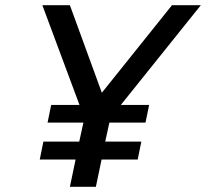

<svg xmlns="http://www.w3.org/2000/svg" viewBox="-20 -719 793 739"><path d="M271 -105H133L147 -174H285L301 -247H163L177 -315H286L143 -699H249L372 -362L642 -699H753L445 -315H554L540 -247H401L385 -174H524L510 -105H371L349 0H249Z"/></svg>

Font: Prompt
Style: Italic
Weight: 400
Italic angle: -12°
Designer: Katatrad Team
Foundry: CadsonDemak
Version: Version 1.001